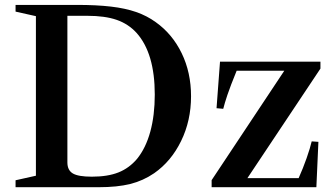

<svg xmlns="http://www.w3.org/2000/svg" viewBox="-20 -782 1400 802"><path d="M45 0V-29L130 -48V-714.5L45 -733.5V-761.5H301.5Q383 -761.5 443.2 -754.5Q503.5 -747.5 548.8 -731.8Q594 -716 630.5 -689.5Q700 -640 739 -559.5Q778 -479 778 -380Q778 -278 736.5 -193Q695 -108 624 -58.5Q578 -27 524 -13.5Q470 0 392 0ZM363.5 -44Q430 -44 474.8 -61.8Q519.5 -79.5 552.5 -118.5Q589 -163.5 607.8 -232Q626.5 -300.5 626.5 -387Q626.5 -559 551 -644Q516.5 -682 467.5 -699Q418.5 -716 344.5 -716H261.5V-103.5Q261.5 -71 284.2 -57.5Q307 -44 363.5 -44ZM864 0V-29.5L1167.5 -486.5H968.5Q942 -421.5 930 -385.8Q918 -350 912.5 -327.5L884.5 -330L899 -524.5H1318.5V-495.5L1013.5 -38H1227.5Q1246 -79.5 1260.8 -121.5Q1275.5 -163.5 1282 -191.5L1310 -189.5L1301.5 0Z"/></svg>

Font: Libre Caslon Text Medium
Style: Regular
Weight: 500
Designer: Pablo Impallari, Rodrigo Fuenzalida, Katja Schimmel
Foundry: Pablo Impallari, Rodrigo Fuenzalida
Version: Version 2.000